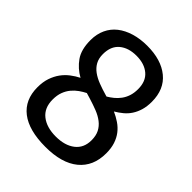

<svg xmlns="http://www.w3.org/2000/svg" viewBox="-208 -876 1008 1008"><g transform="rotate(45 296.0 -372.0)"><path d="M297 5Q174 5 110 -44.5Q46 -94 46 -187Q46 -227 56.5 -257.5Q67 -288 84 -311.5Q101 -335 124 -352.5Q147 -370 171 -382Q126 -407 97 -448Q68 -489 68 -559Q68 -604 84.5 -639.5Q101 -675 131.5 -699Q162 -723 205 -736Q248 -749 300 -749Q404 -749 464.5 -699.5Q525 -650 525 -558Q525 -523 517 -496Q509 -469 495 -447.5Q481 -426 461.5 -410Q442 -394 420 -381Q447 -369 470.5 -353Q494 -337 511 -315Q528 -293 537.5 -264Q547 -235 547 -197Q547 -101 482.5 -48Q418 5 297 5ZM251 -349Q233 -340 214.5 -327Q196 -314 181 -296Q166 -278 157 -254Q148 -230 148 -198Q148 -136 188.5 -104Q229 -72 297 -72Q364 -72 404 -103Q444 -134 444 -191Q444 -225 432 -248.5Q420 -272 398 -289Q376 -306 346.5 -317.5Q317 -329 281 -340ZM166 -553Q166 -521 178.5 -498.5Q191 -476 213 -460Q235 -444 265 -432.5Q295 -421 330 -411L337 -409Q354 -419 370 -432Q386 -445 399 -462.5Q412 -480 419.5 -502.5Q427 -525 427 -554Q427 -612 391.5 -642Q356 -672 297 -672Q238 -672 202 -642Q166 -612 166 -553Z"/></g></svg>

Font: Encode Sans Narrow
Style: Medium
Weight: 500
Designer: Pablo Impallari, Andres Torresi
Foundry: Pablo Impallari, Andres Torresi
Version: Version 1.000; ttfautohint (v1.00) -l 8 -r 50 -G 200 -x 14 -